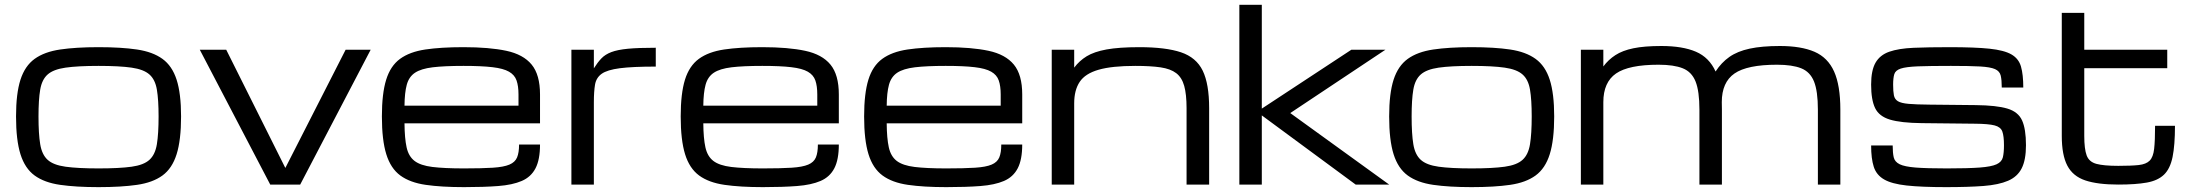

<svg xmlns="http://www.w3.org/2000/svg" viewBox="-20 -770 9168 801"><path d="M391.1 10.7Q296.9 10.7 231 1.2Q165 -8.3 124.5 -37.8Q84 -67.4 65.4 -126.5Q46.9 -185.5 46.9 -284.2Q46.9 -379.9 65.4 -437.5Q84 -495.1 124.5 -524.4Q165 -553.7 231 -563.5Q296.9 -573.2 391.1 -573.2Q485.8 -573.2 551.5 -563.5Q617.2 -553.7 657.7 -524.4Q698.2 -495.1 716.8 -437.5Q735.4 -379.9 735.4 -284.2Q735.4 -185.5 716.8 -126.5Q698.2 -67.4 657.7 -37.8Q617.2 -8.3 551.5 1.2Q485.8 10.7 391.1 10.7ZM641.6 -284.2Q641.6 -354 634.5 -396Q627.4 -438 603.5 -459.2Q579.6 -480.5 529.1 -487.8Q478.5 -495.1 391.1 -495.1Q304.2 -495.1 253.4 -487.8Q202.6 -480.5 178.7 -459.2Q154.8 -438 147.7 -396Q140.6 -354 140.6 -284.2Q140.6 -211.9 147.7 -168.5Q154.8 -125 178.7 -103.3Q202.6 -81.5 253.4 -74.5Q304.2 -67.4 391.1 -67.4Q478.5 -67.4 529.1 -74.5Q579.6 -81.5 603.5 -103.3Q627.4 -125 634.5 -168.5Q641.6 -211.9 641.6 -284.2Z M1107.4 0 813.5 -562.5H923.8L1169.9 -70.3H1170.9L1421.9 -562.5H1526.4L1232.4 0Z M2232.9 -167Q2232.9 -104 2214.1 -67.9Q2195.3 -31.7 2156.7 -15.1Q2118.2 1.5 2058.3 6.1Q1998.5 10.7 1916 10.7Q1821.8 10.7 1756.1 1.2Q1690.4 -8.3 1650.1 -37.8Q1609.9 -67.4 1591.6 -126.5Q1573.2 -185.5 1573.2 -284.2Q1573.2 -379.9 1591.1 -437.5Q1608.9 -495.1 1648.9 -524.4Q1689 -553.7 1754.2 -563.5Q1819.3 -573.2 1913.6 -573.2Q2021.5 -573.2 2092.3 -558.1Q2163.1 -543 2198 -500.5Q2232.9 -458 2232.9 -376V-255.4H1667.5Q1668 -192.9 1676.3 -155.3Q1684.6 -117.7 1709.5 -98.6Q1734.4 -79.6 1783.9 -73.5Q1833.5 -67.4 1916 -67.4Q1990.2 -67.4 2035.9 -70.3Q2081.5 -73.2 2105.2 -83.3Q2128.9 -93.3 2137.2 -113.3Q2145.5 -133.3 2145.5 -167ZM1913.6 -495.1Q1834 -495.1 1785.4 -489.3Q1736.8 -483.4 1711.4 -466.6Q1686 -449.7 1677 -416.5Q1668 -383.3 1667.5 -329.1H2143.1V-376Q2143.1 -411.1 2135 -434.3Q2127 -457.5 2103.5 -470.9Q2080.1 -484.4 2034.4 -489.7Q1988.8 -495.1 1913.6 -495.1Z M2363.8 0V-562.5H2457.5V-484.9Q2473.1 -509.8 2489 -526.4Q2504.9 -543 2530.5 -552.7Q2556.2 -562.5 2600.1 -566.7Q2644 -570.8 2715.8 -570.8V-492.2Q2619.1 -492.2 2566.2 -485.4Q2513.2 -478.5 2490.2 -462.2Q2467.3 -445.8 2462.4 -417Q2457.5 -388.2 2457.5 -343.8V0Z M3479.5 -167Q3479.5 -104 3460.7 -67.9Q3441.9 -31.7 3403.3 -15.1Q3364.7 1.5 3304.9 6.1Q3245.1 10.7 3162.6 10.7Q3068.4 10.7 3002.7 1.2Q2937 -8.3 2896.7 -37.8Q2856.4 -67.4 2838.1 -126.5Q2819.8 -185.5 2819.8 -284.2Q2819.8 -379.9 2837.6 -437.5Q2855.5 -495.1 2895.5 -524.4Q2935.5 -553.7 3000.7 -563.5Q3065.9 -573.2 3160.2 -573.2Q3268.1 -573.2 3338.9 -558.1Q3409.7 -543 3444.6 -500.5Q3479.5 -458 3479.5 -376V-255.4H2914.1Q2914.6 -192.9 2922.9 -155.3Q2931.2 -117.7 2956.1 -98.6Q2981 -79.6 3030.5 -73.5Q3080.1 -67.4 3162.6 -67.4Q3236.8 -67.4 3282.5 -70.3Q3328.1 -73.2 3351.8 -83.3Q3375.5 -93.3 3383.8 -113.3Q3392.1 -133.3 3392.1 -167ZM3160.2 -495.1Q3080.6 -495.1 3032 -489.3Q2983.4 -483.4 2958 -466.6Q2932.6 -449.7 2923.6 -416.5Q2914.6 -383.3 2914.1 -329.1H3389.6V-376Q3389.6 -411.1 3381.6 -434.3Q3373.5 -457.5 3350.1 -470.9Q3326.7 -484.4 3281 -489.7Q3235.4 -495.1 3160.2 -495.1Z M4244.6 -167Q4244.6 -104 4225.8 -67.9Q4207 -31.7 4168.5 -15.1Q4129.9 1.5 4070.1 6.1Q4010.3 10.7 3927.7 10.7Q3833.5 10.7 3767.8 1.2Q3702.1 -8.3 3661.9 -37.8Q3621.6 -67.4 3603.3 -126.5Q3585 -185.5 3585 -284.2Q3585 -379.9 3602.8 -437.5Q3620.6 -495.1 3660.6 -524.4Q3700.7 -553.7 3765.9 -563.5Q3831.1 -573.2 3925.3 -573.2Q4033.2 -573.2 4104 -558.1Q4174.8 -543 4209.7 -500.5Q4244.6 -458 4244.6 -376V-255.4H3679.2Q3679.7 -192.9 3688 -155.3Q3696.3 -117.7 3721.2 -98.6Q3746.1 -79.6 3795.7 -73.5Q3845.2 -67.4 3927.7 -67.4Q4002 -67.4 4047.6 -70.3Q4093.3 -73.2 4116.9 -83.3Q4140.6 -93.3 4148.9 -113.3Q4157.2 -133.3 4157.2 -167ZM3925.3 -495.1Q3845.7 -495.1 3797.1 -489.3Q3748.5 -483.4 3723.1 -466.6Q3697.8 -449.7 3688.7 -416.5Q3679.7 -383.3 3679.2 -329.1H4154.8V-376Q4154.8 -411.1 4146.7 -434.3Q4138.7 -457.5 4115.2 -470.9Q4091.8 -484.4 4046.1 -489.7Q4000.5 -495.1 3925.3 -495.1Z M4367.7 0V-562.5H4461.4V-487.8Q4482.4 -516.1 4513.4 -535.2Q4544.4 -554.2 4596.4 -563.7Q4648.4 -573.2 4732.9 -573.2Q4843.3 -573.2 4907 -551.8Q4970.7 -530.3 4997.6 -475.1Q5024.4 -419.9 5024.4 -318.8V0H4930.2V-318.8Q4930.2 -376.5 4920.4 -411.6Q4910.6 -446.8 4887 -464.8Q4863.3 -482.9 4821.8 -489Q4780.3 -495.1 4716.3 -495.1Q4618.7 -495.1 4563 -479Q4507.3 -462.9 4484.4 -428.5Q4461.4 -394 4461.4 -338.9V0Z M5150.4 0V-750H5244.1V-316.9L5617.7 -562.5H5759.8L5362.8 -298.3L5775.4 0H5635.7L5244.1 -288.6V0Z M6119.6 10.7Q6025.4 10.7 5959.5 1.2Q5893.6 -8.3 5853 -37.8Q5812.5 -67.4 5793.9 -126.5Q5775.4 -185.5 5775.4 -284.2Q5775.4 -379.9 5793.9 -437.5Q5812.5 -495.1 5853 -524.4Q5893.6 -553.7 5959.5 -563.5Q6025.4 -573.2 6119.6 -573.2Q6214.4 -573.2 6280 -563.5Q6345.7 -553.7 6386.2 -524.4Q6426.8 -495.1 6445.3 -437.5Q6463.9 -379.9 6463.9 -284.2Q6463.9 -185.5 6445.3 -126.5Q6426.8 -67.4 6386.2 -37.8Q6345.7 -8.3 6280 1.2Q6214.4 10.7 6119.6 10.7ZM6370.1 -284.2Q6370.1 -354 6363 -396Q6356 -438 6332 -459.2Q6308.1 -480.5 6257.6 -487.8Q6207 -495.1 6119.6 -495.1Q6032.7 -495.1 5981.9 -487.8Q5931.2 -480.5 5907.2 -459.2Q5883.3 -438 5876.2 -396Q5869.1 -354 5869.1 -284.2Q5869.1 -211.9 5876.2 -168.5Q5883.3 -125 5907.2 -103.3Q5931.2 -81.5 5981.9 -74.5Q6032.7 -67.4 6119.6 -67.4Q6207 -67.4 6257.6 -74.5Q6308.1 -81.5 6332 -103.3Q6356 -125 6363 -168.5Q6370.1 -211.9 6370.1 -284.2Z M6575.2 0V-562.5H6668.9V-492.7Q6689.9 -521 6719.2 -540Q6748.5 -559.1 6794.2 -568.6Q6839.8 -578.1 6911.1 -578.1Q6999.5 -578.1 7055.2 -554.2Q7110.8 -530.3 7137.2 -471.7Q7161.1 -508.8 7194.8 -532.5Q7228.5 -556.2 7279.5 -567.1Q7330.6 -578.1 7405.3 -578.1Q7494.1 -578.1 7549.8 -554Q7605.5 -529.8 7631.6 -471.7Q7657.7 -413.6 7657.7 -312.5V0H7564V-312.5Q7564 -389.6 7547.9 -429.9Q7531.7 -470.2 7494.4 -485.1Q7457 -500 7393.6 -500Q7269 -500 7216.1 -463.4Q7163.1 -426.8 7163.1 -343.8V-344.2Q7163.6 -329.1 7163.6 -312.5V0H7069.8V-312.5Q7069.8 -389.6 7053.7 -429.9Q7037.6 -470.2 7000.2 -485.1Q6962.9 -500 6899.4 -500Q6774.9 -500 6721.9 -463.4Q6668.9 -426.8 6668.9 -343.8V0Z M8099.1 10.7Q7996.6 10.7 7934.3 3.9Q7872.1 -2.9 7840.1 -21.5Q7808.1 -40 7797.1 -74.2Q7786.1 -108.4 7786.1 -163.1H7876Q7876 -132.3 7880.4 -113.5Q7884.8 -94.7 7905.3 -84.7Q7925.8 -74.7 7971.9 -71Q8018.1 -67.4 8101.6 -67.4Q8189.9 -67.4 8239 -71Q8288.1 -74.7 8309.6 -84.7Q8331.1 -94.7 8335.7 -113.8Q8340.3 -132.8 8340.3 -164.1Q8340.3 -202.1 8333.5 -221.2Q8326.7 -240.2 8301.3 -246.8Q8275.9 -253.4 8220.2 -253.9L7996.6 -256.3Q7910.2 -257.3 7864.7 -271Q7819.3 -284.7 7802.7 -319.1Q7786.1 -353.5 7786.1 -417Q7786.1 -476.1 7804.4 -508.3Q7822.8 -540.5 7861.8 -554.2Q7900.9 -567.9 7963.4 -570.6Q8025.9 -573.2 8114.3 -573.2Q8218.3 -573.2 8279.5 -566.9Q8340.8 -560.5 8371.3 -543Q8401.9 -525.4 8411.4 -491.9Q8420.9 -458.5 8420.9 -404.8H8331.1Q8331.1 -436.5 8326.7 -454.8Q8322.3 -473.1 8303 -481.7Q8283.7 -490.2 8240.5 -492.7Q8197.3 -495.1 8119.1 -495.1Q8030.3 -495.1 7981 -493.2Q7931.6 -491.2 7909.7 -483.9Q7887.7 -476.6 7882.8 -460.7Q7877.9 -444.8 7877.9 -417Q7877.9 -388.7 7881.1 -372.3Q7884.3 -356 7897.9 -347.7Q7911.6 -339.4 7942.6 -336.7Q7973.6 -334 8029.3 -333.5L8222.2 -331.5Q8309.1 -330.6 8354.2 -317.1Q8399.4 -303.7 8415.8 -267.8Q8432.1 -231.9 8432.1 -164.1Q8432.1 -103 8414.3 -67.9Q8396.5 -32.7 8357.4 -15.9Q8318.4 1 8254.6 5.9Q8190.9 10.7 8099.1 10.7Z M8817.4 0Q8731.4 0 8679.7 -17.3Q8627.9 -34.7 8604.7 -78.9Q8581.5 -123 8581.5 -203.1V-716.3H8675.3V-562.5H9021.5V-485.4H8675.3V-203.1Q8675.3 -148.4 8685.3 -121.6Q8695.3 -94.7 8725.8 -86.4Q8756.3 -78.1 8817.4 -78.1Q8871.6 -78.1 8902.6 -81.5Q8933.6 -85 8948.2 -99.9Q8962.9 -114.7 8966.8 -148.9Q8970.7 -183.1 8970.7 -245.1H9053.7Q9053.7 -164.1 9043.7 -115.2Q9033.7 -66.4 9008.1 -41.5Q8982.4 -16.6 8936.3 -8.3Q8890.1 0 8817.4 0Z"/></svg>

Font: Michroma
Style: Regular
Weight: 400
Designer: Vernon Adams
Foundry: Vernon Adams
Version: Version 1.100; ttfautohint (v1.8.4.7-5d5b);gftools[0.9.29]